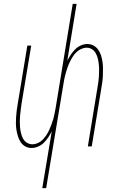

<svg xmlns="http://www.w3.org/2000/svg" viewBox="-20 -755 640 990"><path d="M198 215 247 -78Q239 -62 229 -47Q219 -32 206.5 -19.5Q194 -7 177 0.5Q160 8 143 8Q125 8 110.5 0Q96 -8 87 -21.5Q78 -35 73 -51Q68 -67 65 -84Q62 -101 62 -118Q62 -135 63 -152.5Q64 -170 66.5 -188Q69 -206 72 -223L121 -520H141L91 -220Q89 -205 87 -189.5Q85 -174 83.5 -158.5Q82 -143 82 -127.5Q82 -112 83.5 -97Q85 -82 88.5 -67.5Q92 -53 99 -40Q106 -27 119 -19Q132 -11 147 -11Q161 -11 175.5 -17.5Q190 -24 200.5 -35Q211 -46 219.5 -59Q228 -72 234 -85.5Q240 -99 245.5 -113.5Q251 -128 255 -142Q259 -156 261.5 -170Q264 -184 267 -199L355 -735H375L327 -442Q335 -458 345 -473Q355 -488 367.5 -500.5Q380 -513 396.5 -520.5Q413 -528 430 -528Q448 -528 462.5 -520Q477 -512 486.5 -498.5Q496 -485 501 -469Q506 -453 508.5 -436Q511 -419 511 -402Q511 -385 510.5 -367.5Q510 -350 507.5 -332Q505 -314 502 -297L453 0H433L482 -300Q485 -315 487 -330.5Q489 -346 490 -361.5Q491 -377 491 -392.5Q491 -408 489.5 -423Q488 -438 484.5 -452.5Q481 -467 474 -480Q467 -493 454.5 -501Q442 -509 427 -509Q413 -509 398.5 -502.5Q384 -496 373 -485Q362 -474 354 -461Q346 -448 339.5 -434.5Q333 -421 328 -406.5Q323 -392 319 -378Q315 -364 312 -350Q309 -336 307 -321L218 215Z"/></svg>

Font: Iosevka Thin Extended Oblique
Style: Regular
Weight: 100
Width: 7
Italic angle: -9°
Monospace: yes
Designer: Belleve Invis
Foundry: Belleve Invis
Version: Version 32.5.0; ttfautohint (v1.8.4)